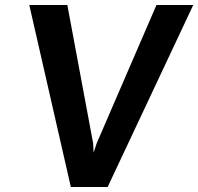

<svg xmlns="http://www.w3.org/2000/svg" viewBox="-20 -747 792 767"><path d="M263 0 97 -727H249L352 -175L354 -137L366 -174L605 -727H752L410 0Z"/></svg>

Font: Expletus Sans
Style: Italic
Weight: 400
Italic angle: -7°
Designer: Jasper de Waard
Foundry: Designtown
Version: Version 7.500